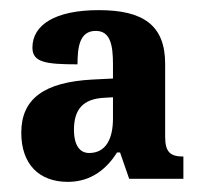

<svg xmlns="http://www.w3.org/2000/svg" viewBox="-20 -739 402 379"><path d="M114 -380C160 -380 191 -406 211 -438H217L235 -386H342V-430C316 -430 306 -439 306 -469V-613C306 -689 263 -719 175 -719C89 -719 44 -690 44 -645C44 -616 70 -612 133 -612C133 -646 137 -678 169 -678C198 -678 203 -650 203 -612V-584L163 -582C67 -577 22 -544 22 -477C22 -415 57 -380 114 -380ZM156 -437C139 -437 126 -450 126 -483C126 -522 143 -544 186 -546L203 -547V-505C203 -465 189 -437 156 -437Z"/></svg>

Font: Noto Serif Georgian ExtraCondensed ExtraBold
Style: Regular
Weight: 800
Width: 2
Designer: Monotype Design Team, Akaki Razmadze
Foundry: Google LLC
Version: Version 2.003